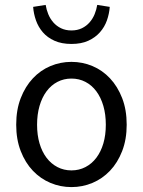

<svg xmlns="http://www.w3.org/2000/svg" viewBox="-20 -750 582 782"><path d="M271 12Q226 12 185.5 -5Q145 -22 114 -54.5Q83 -87 64.5 -134.5Q46 -182 46 -242Q46 -303 64.5 -350.5Q83 -398 114 -431Q145 -464 185.5 -481Q226 -498 271 -498Q316 -498 356.5 -481Q397 -464 428 -431Q459 -398 477.5 -350.5Q496 -303 496 -242Q496 -182 477.5 -134.5Q459 -87 428 -54.5Q397 -22 356.5 -5Q316 12 271 12ZM271 -56Q302 -56 328 -69.5Q354 -83 372.5 -107.5Q391 -132 401 -166Q411 -200 411 -242Q411 -284 401 -318.5Q391 -353 372.5 -378Q354 -403 328 -416.5Q302 -430 271 -430Q240 -430 214 -416.5Q188 -403 169.5 -378Q151 -353 141 -318.5Q131 -284 131 -242Q131 -200 141 -166Q151 -132 169.5 -107.5Q188 -83 214 -69.5Q240 -56 271 -56ZM271 -571Q231 -571 202 -584Q173 -597 154.5 -618.5Q136 -640 126.5 -667Q117 -694 115 -722L166 -730Q169 -711 176.5 -692.5Q184 -674 197 -659Q210 -644 228.5 -635Q247 -626 271 -626Q295 -626 313.5 -635Q332 -644 345 -659Q358 -674 365.5 -692.5Q373 -711 376 -730L427 -722Q425 -694 415.5 -667Q406 -640 387 -618.5Q368 -597 339.5 -584Q311 -571 271 -571Z"/></svg>

Font: Pinyin1712
Style: Regular
Weight: 400
Version: Version 1